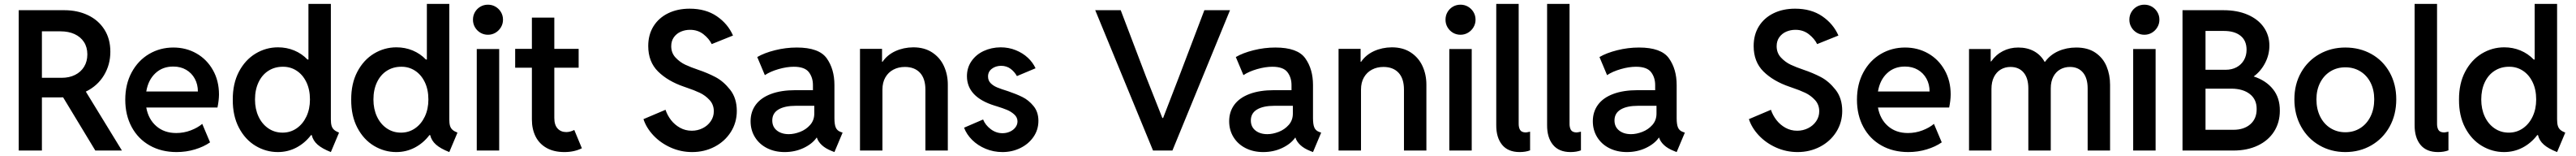

<svg xmlns="http://www.w3.org/2000/svg" viewBox="-20 -772 13232 800"><path d="M76.2 -719.7H310.5Q377.9 -719.7 431.6 -694.3Q485.4 -668.9 516.1 -620.8Q546.9 -572.8 546.9 -506.8Q546.9 -439.9 513.9 -385.7Q481 -331.5 420.9 -302.2L606.4 0H469.7L304.2 -272.9Q297.9 -272.5 284.2 -272.5H195.3V0H76.2ZM296.9 -373Q335.9 -373 365.7 -387.9Q395.5 -402.8 412.1 -429.9Q428.7 -457 428.7 -493.2Q428.7 -529.8 411.4 -556.4Q394 -583 363 -597.2Q332 -611.3 291 -611.3H195.3V-373Z M623.5 -260.7Q623.5 -340.3 656.5 -401.1Q689.5 -461.9 745.8 -495.1Q802.2 -528.3 870.6 -528.3Q936 -528.3 989.3 -498Q1042.5 -467.8 1073.7 -412.8Q1105 -357.9 1105 -287.1Q1104.5 -255.9 1097.2 -220.7H731.4Q742.2 -160.6 783 -125.2Q823.7 -89.8 885.3 -89.8Q924.3 -89.8 959.7 -103.3Q995.1 -116.7 1019 -136.7L1059.1 -42Q1026.9 -19.5 981.9 -5.9Q937 7.8 887.2 7.8Q809.1 7.8 749.3 -25.9Q689.5 -59.6 656.5 -120.6Q623.5 -181.6 623.5 -260.7ZM996.6 -302.7Q996.6 -339.4 980.7 -368.4Q964.8 -397.5 936.3 -414.1Q907.7 -430.7 870.6 -430.7Q815.4 -431.2 778.3 -396.5Q741.2 -361.8 731.4 -302.7Z M1581.5 -79.1H1577.6Q1546.4 -38.1 1502.4 -15.1Q1458.5 7.8 1407.2 7.8Q1346.2 7.8 1292.7 -24.2Q1239.3 -56.2 1207.3 -117.2Q1175.3 -178.2 1175.8 -260.7Q1175.3 -343.3 1207.3 -404.1Q1239.3 -464.8 1292.7 -497.1Q1346.2 -529.3 1408.2 -529.3Q1452.6 -529.3 1491.5 -513.2Q1530.3 -497.1 1559.6 -466.8H1564.5V-752H1679.7V-160.2Q1679.7 -139.6 1683.3 -127.2Q1687 -114.7 1695.8 -106.7Q1704.6 -98.6 1721.7 -91.8L1679.7 7.8Q1634.8 -9.8 1611.3 -30.5Q1587.9 -51.3 1581.5 -79.1ZM1572.3 -261.7Q1572.3 -313 1553.7 -351.1Q1535.2 -389.2 1503.4 -409.7Q1471.7 -430.2 1432.6 -429.7Q1391.1 -429.7 1358.6 -408.9Q1326.2 -388.2 1308.1 -349.9Q1290 -311.5 1290 -261.7Q1290 -212.9 1308.1 -174.3Q1326.2 -135.7 1358.4 -113.8Q1390.6 -91.8 1431.6 -91.8Q1471.7 -91.8 1503.7 -113.8Q1535.6 -135.7 1554 -174.3Q1572.3 -212.9 1572.3 -261.7Z M2189.9 -79.1H2186Q2154.8 -38.1 2110.8 -15.1Q2066.9 7.8 2015.6 7.8Q1954.6 7.8 1901.1 -24.2Q1847.7 -56.2 1815.7 -117.2Q1783.7 -178.2 1784.2 -260.7Q1783.7 -343.3 1815.7 -404.1Q1847.7 -464.8 1901.1 -497.1Q1954.6 -529.3 2016.6 -529.3Q2061 -529.3 2099.9 -513.2Q2138.7 -497.1 2168 -466.8H2172.9V-752H2288.1V-160.2Q2288.1 -139.6 2291.7 -127.2Q2295.4 -114.7 2304.2 -106.7Q2313 -98.6 2330.1 -91.8L2288.1 7.8Q2243.2 -9.8 2219.7 -30.5Q2196.3 -51.3 2189.9 -79.1ZM2180.7 -261.7Q2180.7 -313 2162.1 -351.1Q2143.6 -389.2 2111.8 -409.7Q2080.1 -430.2 2041 -429.7Q1999.5 -429.7 1967 -408.9Q1934.6 -388.2 1916.5 -349.9Q1898.4 -311.5 1898.4 -261.7Q1898.4 -212.9 1916.5 -174.3Q1934.6 -135.7 1966.8 -113.8Q1999 -91.8 2040 -91.8Q2080.1 -91.8 2112.1 -113.8Q2144 -135.7 2162.4 -174.3Q2180.7 -212.9 2180.7 -261.7Z M2429.2 -520.5H2544.4V0H2429.2ZM2409.7 -670.9Q2409.7 -692.4 2419.9 -710Q2430.2 -727.5 2447.8 -737.8Q2465.3 -748 2486.8 -748Q2507.8 -748 2525.4 -737.8Q2543 -727.5 2553.5 -710Q2564 -692.4 2564 -670.9Q2564 -649.9 2553.5 -632.3Q2543 -614.7 2525.4 -604.2Q2507.8 -593.8 2486.8 -593.8Q2465.3 -593.8 2447.8 -604.2Q2430.2 -614.7 2419.9 -632.3Q2409.7 -649.9 2409.7 -670.9Z M2712.4 -159.2V-424.8H2626.5V-521.5H2712.4V-681.6H2827.6V-521.5H2952.6V-424.8H2827.6V-167Q2827.6 -131.3 2844.5 -113Q2861.3 -94.7 2889.2 -94.7Q2908.7 -94.7 2930.2 -105.5L2969.2 -11.7Q2930.2 7.8 2879.4 7.8Q2825.7 7.8 2788.1 -13.2Q2750.5 -34.2 2731.4 -72Q2712.4 -109.9 2712.4 -159.2Z M3285.6 -161.1 3398.9 -209Q3408.2 -180.7 3427.2 -156.2Q3446.3 -131.8 3473.6 -116.7Q3501 -101.6 3533.7 -101.6Q3563.5 -101.6 3589.6 -114.5Q3615.7 -127.4 3631.3 -150.4Q3647 -173.3 3647 -201.2Q3647 -235.4 3625.2 -259Q3603.5 -282.7 3575 -296.1Q3546.4 -309.6 3508.3 -322.3L3494.6 -327.1Q3411.1 -355.5 3360.6 -405.3Q3310.1 -455.1 3310.1 -536.1Q3310.1 -593.8 3336.9 -637Q3363.8 -680.2 3412.1 -703.9Q3460.4 -727.5 3522.9 -727.5Q3605.5 -727.5 3662.4 -688.7Q3719.2 -649.9 3745.6 -589.8L3636.2 -545.9Q3623 -573.2 3594 -596.2Q3564.9 -619.1 3524.9 -619.1Q3499.5 -619.1 3477.5 -609.6Q3455.6 -600.1 3441.9 -581.1Q3428.2 -562 3428.2 -535.2Q3428.2 -500.5 3450.4 -476.8Q3472.7 -453.1 3501 -439.9Q3529.3 -426.8 3566.9 -414.1Q3613.8 -398.4 3655 -377Q3696.3 -355.5 3730.7 -312Q3765.1 -268.6 3765.1 -203.1Q3765.1 -143.6 3734.4 -95.2Q3703.6 -46.9 3651.1 -19.5Q3598.6 7.8 3535.6 7.8Q3477.5 7.8 3425.5 -15.4Q3373.5 -38.6 3336.9 -77.4Q3300.3 -116.2 3285.6 -161.1Z M3835.9 -150.4Q3835.9 -198.7 3862.5 -234.9Q3889.2 -271 3941.2 -290.3Q3993.2 -309.6 4066.4 -309.6H4156.2V-334Q4156.7 -373.5 4135.5 -401.6Q4114.3 -429.7 4057.6 -429.7Q4021.5 -429.7 3979.2 -417.5Q3937 -405.3 3909.2 -386.7L3870.1 -479.5Q3905.8 -500.5 3961.2 -514.4Q4016.6 -528.3 4073.2 -528.3Q4187.5 -528.3 4227.1 -472.9Q4266.6 -417.5 4266.6 -335.9V-166Q4266.6 -134.3 4273.4 -118.2Q4280.3 -102.1 4297.9 -95.7L4308.6 -91.8L4266.6 7.8L4252 2Q4220.7 -10.3 4201.7 -28.1Q4182.6 -45.9 4176.3 -66.4H4175.3Q4152.8 -34.2 4108.4 -13.2Q4064 7.8 4010.7 7.8Q3960.4 7.8 3920.7 -12.2Q3880.9 -32.2 3858.4 -68.4Q3835.9 -104.5 3835.9 -150.4ZM4032.2 -84Q4059.6 -84 4090.1 -95.7Q4120.6 -107.4 4141.8 -131.3Q4163.1 -155.3 4163.1 -189.5V-229.5H4069.3Q4010.7 -229.5 3979 -210.4Q3947.3 -191.4 3947.3 -154.3Q3947.3 -121.6 3970.9 -102.8Q3994.6 -84 4032.2 -84Z M4397.9 -521.5H4511.2V-455.1H4513.7Q4538.1 -490.7 4579.8 -509.8Q4621.6 -528.8 4671.4 -529.3Q4729 -529.3 4769 -502.9Q4809.1 -476.6 4829.1 -433.1Q4849.1 -389.6 4849.1 -337.9V0H4733.9V-312.5Q4733.9 -369.1 4706.1 -398.9Q4678.2 -428.7 4628.4 -428.7Q4595.7 -428.7 4569.6 -415Q4543.5 -401.4 4528.3 -375.2Q4513.2 -349.1 4513.2 -312.5V0H4397.9Z M4932.6 -117.2 5030.3 -159.2Q5042 -130.4 5069.6 -109.6Q5097.2 -88.9 5129.9 -88.9Q5150.4 -88.9 5168.2 -96.9Q5186 -105 5196.5 -118.9Q5207 -132.8 5207 -149.4Q5207 -169.9 5190.7 -184.8Q5174.3 -199.7 5153.1 -208.5Q5131.8 -217.3 5101.6 -226.6L5088.9 -230.5Q4947.8 -274.4 4947.3 -380.9Q4947.3 -424.8 4970.7 -458.5Q4994.1 -492.2 5033.4 -510.5Q5072.8 -528.8 5120.1 -529.3Q5162.1 -529.3 5198.2 -514.6Q5234.4 -500 5260.3 -475.8Q5286.1 -451.7 5299.8 -421.9L5204.1 -381.8Q5191.9 -403.8 5171.9 -418.9Q5151.9 -434.1 5123 -434.6Q5094.2 -434.1 5075 -419.2Q5055.7 -404.3 5055.7 -379.9Q5055.7 -358.9 5069.1 -345.5Q5082.5 -332 5102.5 -323.7Q5122.6 -315.4 5160.2 -303.7Q5200.7 -290 5232.4 -274.4Q5264.2 -258.8 5289.3 -228.3Q5314.5 -197.8 5314.5 -152.3Q5314.5 -106.4 5289.1 -69.8Q5263.7 -33.2 5221.4 -12.7Q5179.2 7.8 5129.9 7.8Q5084 7.8 5043.5 -9Q5002.9 -25.9 4974.1 -54.4Q4945.3 -83 4932.6 -117.2Z M5606.4 -719.7H5737.3L5867.2 -378.9L5951.2 -167H5955.1L6037.1 -378.9L6167 -719.7H6298.8L6002.9 0H5903.3Z M6294.4 -150.4Q6294.4 -198.7 6321 -234.9Q6347.7 -271 6399.7 -290.3Q6451.7 -309.6 6524.9 -309.6H6614.7V-334Q6615.2 -373.5 6594 -401.6Q6572.8 -429.7 6516.1 -429.7Q6480 -429.7 6437.7 -417.5Q6395.5 -405.3 6367.7 -386.7L6328.6 -479.5Q6364.3 -500.5 6419.7 -514.4Q6475.1 -528.3 6531.7 -528.3Q6646 -528.3 6685.5 -472.9Q6725.1 -417.5 6725.1 -335.9V-166Q6725.1 -134.3 6731.9 -118.2Q6738.8 -102.1 6756.3 -95.7L6767.1 -91.8L6725.1 7.8L6710.4 2Q6679.2 -10.3 6660.2 -28.1Q6641.1 -45.9 6634.8 -66.4H6633.8Q6611.3 -34.2 6566.9 -13.2Q6522.5 7.8 6469.2 7.8Q6418.9 7.8 6379.2 -12.2Q6339.4 -32.2 6316.9 -68.4Q6294.4 -104.5 6294.4 -150.4ZM6490.7 -84Q6518.1 -84 6548.6 -95.7Q6579.1 -107.4 6600.3 -131.3Q6621.6 -155.3 6621.6 -189.5V-229.5H6527.8Q6469.2 -229.5 6437.5 -210.4Q6405.8 -191.4 6405.8 -154.3Q6405.8 -121.6 6429.4 -102.8Q6453.1 -84 6490.7 -84Z M6856.4 -521.5H6969.7V-455.1H6972.2Q6996.6 -490.7 7038.3 -509.8Q7080.1 -528.8 7129.9 -529.3Q7187.5 -529.3 7227.5 -502.9Q7267.6 -476.6 7287.6 -433.1Q7307.6 -389.6 7307.6 -337.9V0H7192.4V-312.5Q7192.4 -369.1 7164.6 -398.9Q7136.7 -428.7 7086.9 -428.7Q7054.2 -428.7 7028.1 -415Q7002 -401.4 6986.8 -375.2Q6971.7 -349.1 6971.7 -312.5V0H6856.4Z M7425.3 -520.5H7540.5V0H7425.3ZM7405.8 -670.9Q7405.8 -692.4 7416 -710Q7426.3 -727.5 7443.8 -737.8Q7461.4 -748 7482.9 -748Q7503.9 -748 7521.5 -737.8Q7539.1 -727.5 7549.6 -710Q7560.1 -692.4 7560.1 -670.9Q7560.1 -649.9 7549.6 -632.3Q7539.1 -614.7 7521.5 -604.2Q7503.9 -593.8 7482.9 -593.8Q7461.4 -593.8 7443.8 -604.2Q7426.3 -614.7 7416 -632.3Q7405.8 -649.9 7405.8 -670.9Z M7666.5 -130.9V-752H7781.7V-139.6Q7781.2 -119.1 7788.6 -106.2Q7795.9 -93.3 7817.9 -92.8Q7825.2 -93.3 7840.3 -96.7V-1Q7817.4 7.8 7786.6 7.8Q7727.1 7.8 7696.5 -29.5Q7666 -66.9 7666.5 -130.9Z M7927.7 -130.9V-752H8043V-139.6Q8042.5 -119.1 8049.8 -106.2Q8057.1 -93.3 8079.1 -92.8Q8086.4 -93.3 8101.6 -96.7V-1Q8078.6 7.8 8047.9 7.8Q7988.3 7.8 7957.8 -29.5Q7927.2 -66.9 7927.7 -130.9Z M8162.6 -150.4Q8162.6 -198.7 8189.2 -234.9Q8215.8 -271 8267.8 -290.3Q8319.8 -309.6 8393.1 -309.6H8482.9V-334Q8483.4 -373.5 8462.2 -401.6Q8440.9 -429.7 8384.3 -429.7Q8348.1 -429.7 8305.9 -417.5Q8263.7 -405.3 8235.8 -386.7L8196.8 -479.5Q8232.4 -500.5 8287.8 -514.4Q8343.3 -528.3 8399.9 -528.3Q8514.2 -528.3 8553.7 -472.9Q8593.3 -417.5 8593.3 -335.9V-166Q8593.3 -134.3 8600.1 -118.2Q8606.9 -102.1 8624.5 -95.7L8635.3 -91.8L8593.3 7.8L8578.6 2Q8547.4 -10.3 8528.3 -28.1Q8509.3 -45.9 8502.9 -66.4H8502Q8479.5 -34.2 8435.1 -13.2Q8390.6 7.8 8337.4 7.8Q8287.1 7.8 8247.3 -12.2Q8207.5 -32.2 8185.1 -68.4Q8162.6 -104.5 8162.6 -150.4ZM8358.9 -84Q8386.2 -84 8416.7 -95.7Q8447.3 -107.4 8468.5 -131.3Q8489.7 -155.3 8489.7 -189.5V-229.5H8396Q8337.4 -229.5 8305.7 -210.4Q8273.9 -191.4 8273.9 -154.3Q8273.9 -121.6 8297.6 -102.8Q8321.3 -84 8358.9 -84Z M8964.4 -161.1 9077.6 -209Q9086.9 -180.7 9106 -156.2Q9125 -131.8 9152.3 -116.7Q9179.7 -101.6 9212.4 -101.6Q9242.2 -101.6 9268.3 -114.5Q9294.4 -127.4 9310.1 -150.4Q9325.7 -173.3 9325.7 -201.2Q9325.7 -235.4 9304 -259Q9282.2 -282.7 9253.7 -296.1Q9225.1 -309.6 9187 -322.3L9173.3 -327.1Q9089.8 -355.5 9039.3 -405.3Q8988.8 -455.1 8988.8 -536.1Q8988.8 -593.8 9015.6 -637Q9042.5 -680.2 9090.8 -703.9Q9139.2 -727.5 9201.7 -727.5Q9284.2 -727.5 9341.1 -688.7Q9397.9 -649.9 9424.3 -589.8L9314.9 -545.9Q9301.8 -573.2 9272.7 -596.2Q9243.7 -619.1 9203.6 -619.1Q9178.2 -619.1 9156.2 -609.6Q9134.3 -600.1 9120.6 -581.1Q9106.9 -562 9106.9 -535.2Q9106.9 -500.5 9129.2 -476.8Q9151.4 -453.1 9179.7 -439.9Q9208 -426.8 9245.6 -414.1Q9292.5 -398.4 9333.7 -377Q9375 -355.5 9409.4 -312Q9443.8 -268.6 9443.8 -203.1Q9443.8 -143.6 9413.1 -95.2Q9382.3 -46.9 9329.8 -19.5Q9277.3 7.8 9214.4 7.8Q9156.2 7.8 9104.2 -15.4Q9052.2 -38.6 9015.6 -77.4Q8979 -116.2 8964.4 -161.1Z M9519.5 -260.7Q9519.5 -340.3 9552.5 -401.1Q9585.4 -461.9 9641.8 -495.1Q9698.2 -528.3 9766.6 -528.3Q9832 -528.3 9885.3 -498Q9938.5 -467.8 9969.7 -412.8Q10001 -357.9 10001 -287.1Q10000.5 -255.9 9993.2 -220.7H9627.4Q9638.2 -160.6 9679 -125.2Q9719.7 -89.8 9781.2 -89.8Q9820.3 -89.8 9855.7 -103.3Q9891.1 -116.7 9915 -136.7L9955.1 -42Q9922.9 -19.5 9877.9 -5.9Q9833 7.8 9783.2 7.8Q9705.1 7.8 9645.3 -25.9Q9585.4 -59.6 9552.5 -120.6Q9519.5 -181.6 9519.5 -260.7ZM9892.6 -302.7Q9892.6 -339.4 9876.7 -368.4Q9860.8 -397.5 9832.3 -414.1Q9803.7 -430.7 9766.6 -430.7Q9711.4 -431.2 9674.3 -396.5Q9637.2 -361.8 9627.4 -302.7Z M10095.2 -520.5H10206.5V-457H10209Q10233.4 -491.7 10269.3 -510Q10305.2 -528.3 10348.1 -528.3Q10394.5 -528.3 10429.2 -509.3Q10463.9 -490.2 10483.4 -455.1H10485.8Q10512.2 -491.2 10554.2 -509.8Q10596.2 -528.3 10646 -528.3Q10705.6 -528.3 10744.6 -501.7Q10783.7 -475.1 10801.8 -431.6Q10819.8 -388.2 10819.8 -336.9V0H10704.6V-318.4Q10704.6 -371.6 10680.4 -400.1Q10656.2 -428.7 10613.8 -428.7Q10586.4 -428.7 10564 -416.3Q10541.5 -403.8 10528.3 -378.9Q10515.1 -354 10515.1 -318.4V0H10399.9V-318.4Q10399.9 -371.6 10375.5 -400.1Q10351.1 -428.7 10308.1 -428.7Q10280.8 -428.7 10258.5 -415.8Q10236.3 -402.8 10223.4 -377.4Q10210.4 -352.1 10210.4 -315.4V0H10095.2Z M10938.5 -520.5H11053.7V0H10938.5ZM10918.9 -670.9Q10918.9 -692.4 10929.2 -710Q10939.5 -727.5 10957 -737.8Q10974.6 -748 10996.1 -748Q11017.1 -748 11034.7 -737.8Q11052.2 -727.5 11062.7 -710Q11073.2 -692.4 11073.2 -670.9Q11073.2 -649.9 11062.7 -632.3Q11052.2 -614.7 11034.7 -604.2Q11017.1 -593.8 10996.1 -593.8Q10974.6 -593.8 10957 -604.2Q10939.5 -614.7 10929.2 -632.3Q10918.9 -649.9 10918.9 -670.9Z M11191.9 -719.7H11401.9Q11473.6 -719.7 11527.1 -696.5Q11580.6 -673.3 11609.4 -632.1Q11638.2 -590.8 11638.2 -538.1Q11638.2 -490.7 11616 -448.5Q11593.8 -406.2 11557.6 -379.9Q11620.6 -359.4 11656.5 -314.9Q11692.4 -270.5 11691.9 -204.1Q11691.9 -144 11662.4 -97.7Q11632.8 -51.3 11578.6 -25.6Q11524.4 0 11453.6 0H11191.9ZM11453.6 -106.4Q11507.8 -106.4 11540.5 -135Q11573.2 -163.6 11572.8 -212.9Q11573.2 -261.7 11538.3 -289.3Q11503.4 -316.9 11443.8 -317.4H11310.1V-106.4ZM11412.6 -414.1Q11445.3 -414.1 11469.7 -427.2Q11494.1 -440.4 11507.6 -463.9Q11521 -487.3 11521 -516.6Q11521 -564 11490 -588.6Q11459 -613.3 11404.8 -613.3H11310.1V-414.1Z M11766.6 -262.7Q11766.6 -339.8 11801 -400.4Q11835.4 -460.9 11895.3 -494.6Q11955.1 -528.3 12028.3 -528.3Q12102.5 -528.3 12162.4 -494.9Q12222.2 -461.4 12256.1 -400.6Q12290 -339.8 12290 -262.7Q12290 -184.1 12255.9 -122.6Q12221.7 -61 12161.9 -26.6Q12102.1 7.8 12028.3 7.8Q11955.1 7.8 11895.3 -26.6Q11835.4 -61 11801 -122.8Q11766.6 -184.6 11766.6 -262.7ZM12176.8 -262.7Q12176.8 -311 12158 -348.1Q12139.2 -385.3 12105.5 -406Q12071.8 -426.8 12028.3 -426.8Q11985.8 -426.8 11952.1 -406.2Q11918.5 -385.7 11899.2 -348.4Q11879.9 -311 11879.9 -262.7Q11879.9 -212.9 11898.9 -174.6Q11918 -136.2 11951.9 -115Q11985.8 -93.8 12028.3 -93.8Q12071.3 -93.8 12105 -115Q12138.7 -136.2 12157.7 -174.6Q12176.8 -212.9 12176.8 -262.7Z M12384.3 -130.9V-752H12499.5V-139.6Q12499 -119.1 12506.3 -106.2Q12513.7 -93.3 12535.6 -92.8Q12543 -93.3 12558.1 -96.7V-1Q12535.2 7.8 12504.4 7.8Q12444.8 7.8 12414.3 -29.5Q12383.8 -66.9 12384.3 -130.9Z M13018.1 -79.1H13014.2Q12982.9 -38.1 12939 -15.1Q12895 7.8 12843.8 7.8Q12782.7 7.8 12729.2 -24.2Q12675.8 -56.2 12643.8 -117.2Q12611.8 -178.2 12612.3 -260.7Q12611.8 -343.3 12643.8 -404.1Q12675.8 -464.8 12729.2 -497.1Q12782.7 -529.3 12844.7 -529.3Q12889.2 -529.3 12928 -513.2Q12966.8 -497.1 12996.1 -466.8H13001V-752H13116.2V-160.2Q13116.2 -139.6 13119.9 -127.2Q13123.5 -114.7 13132.3 -106.7Q13141.1 -98.6 13158.2 -91.8L13116.2 7.8Q13071.3 -9.8 13047.9 -30.5Q13024.4 -51.3 13018.1 -79.1ZM13008.8 -261.7Q13008.8 -313 12990.2 -351.1Q12971.7 -389.2 12939.9 -409.7Q12908.2 -430.2 12869.1 -429.7Q12827.6 -429.7 12795.2 -408.9Q12762.7 -388.2 12744.6 -349.9Q12726.6 -311.5 12726.6 -261.7Q12726.6 -212.9 12744.6 -174.3Q12762.7 -135.7 12794.9 -113.8Q12827.1 -91.8 12868.2 -91.8Q12908.2 -91.8 12940.2 -113.8Q12972.2 -135.7 12990.5 -174.3Q13008.8 -212.9 13008.8 -261.7Z"/></svg>

Font: Reddit Sans Vanilla SemiBold
Style: Regular
Weight: 600
Designer: Stephen Hutchings
Foundry: Reddit
Version: Version 1.013